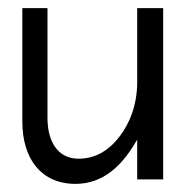

<svg xmlns="http://www.w3.org/2000/svg" viewBox="-20 -442 466 473"><path d="M166 11C234 11 279 -34 310 -85L318 -98V0H382V-422H318V-240C318 -183 299 -137 274 -105C252 -76 219 -51 174 -51C121 -51 97 -95 97 -151V-422H35V-143C35 -50 82 11 166 11Z"/></svg>

Font: Charger Pro
Style: LitNar
Weight: 300
Designer: Jasper
Foundry: Cannot Into Space Fonts
Version: Version 1.09